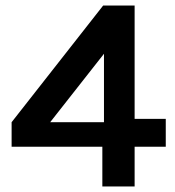

<svg xmlns="http://www.w3.org/2000/svg" viewBox="-20 -676 635 696"><path d="M354 -656H468V-245.1H580.9V-144H468V0H351V-144H22.1V-233ZM356.9 -481.1 161.9 -233H356.9Z"/></svg>

Font: Karla
Style: Regular
Weight: 400
Designer: Jonathan Pinhorn
Version: Version 2.004;gftools[0.9.33]